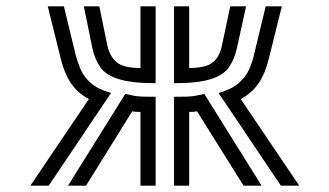

<svg xmlns="http://www.w3.org/2000/svg" viewBox="-20 -587 1040 607"><path d="M758 -567 729 -435Q721 -399 704 -374.5Q687 -350 647 -337Q607 -324 530 -324V-567H578V-372Q631 -372 653 -390Q675 -408 682 -445L708 -567ZM472 -567V-324Q396 -324 355 -337Q314 -350 297 -374.5Q280 -399 272 -435L245 -567H294L319 -445Q327 -408 349 -390Q371 -372 424 -372V-567ZM671 -293Q713 -305 735 -324.5Q757 -344 767.5 -367.5Q778 -391 783 -414L820 -567H871L830 -402Q819 -356 798 -324.5Q777 -293 741 -274L926 0H868ZM261 -274Q225 -293 204 -324.5Q183 -356 172 -402L131 -567H182L219 -414Q225 -391 235 -367.5Q245 -344 267 -324.5Q289 -305 331 -293L134 0H76ZM603 -235Q593 -233 578 -233V0H530V-281Q557 -281 571 -281.5Q585 -282 596.5 -284Q608 -286 626 -290L807 0H750ZM424 -233Q408 -233 398 -235L252 0H195L376 -290Q394 -286 405.5 -284Q417 -282 431.5 -281.5Q446 -281 472 -281V0H424Z"/></svg>

Font: Train One
Style: Regular
Weight: 400
Designer: Fontworks Inc.
Foundry: Fontworks Inc.
Version: Version 1.100